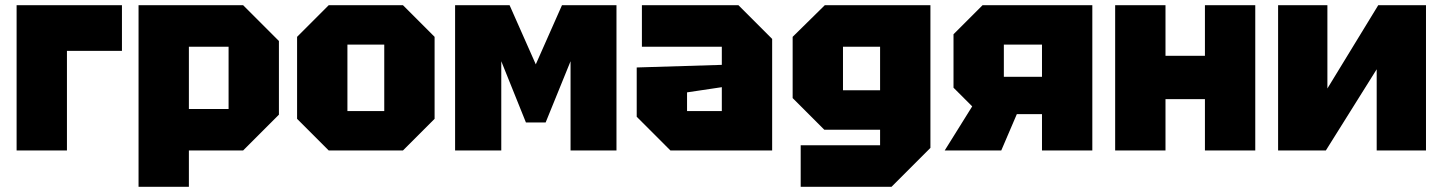

<svg xmlns="http://www.w3.org/2000/svg" viewBox="-20 -580 5560 740"><path d="M44 0V-560H450V-384H238V0Z M514 140V-560H917L1055 -422V-138L917 0H708V140ZM861 -400H708V-160H861Z M1125 -122V-438L1247 -560H1533L1655 -438V-122L1533 0H1247ZM1319 -152H1461V-408H1319Z M1734 0V-560H1944L2045 -332L2146 -560H2356V0H2179V-344L2083 -108H2007L1912 -344V0Z M2434 -130V-320L2762 -330V-400H2454V-560H2826L2956 -430V0H2564ZM2628 -224V-152H2762V-244Z M3066 140V-20H3372V-80H3157L3035 -202V-438L3159 -560H3566V-10L3416 140ZM3229 -400V-232H3372V-400Z M3849 -284H3996V-408H3849ZM3655 -242V-448L3767 -560H4190V0H3996V-140H3899L3839 0H3621L3727 -170Z M4278 0V-560H4472V-365H4624V-560H4818V0H4624V-198H4472V0Z M5476 0H5286V-313L5090 0H4906V-560H5096V-239L5292 -560H5476Z"/></svg>

Font: Tektur ExtraBold
Style: Regular
Weight: 800
Designer: Adam Jagosz
Foundry: Adam Jagosz
Version: Version 1.005;gftools[0.9.30]